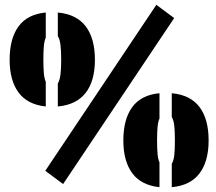

<svg xmlns="http://www.w3.org/2000/svg" viewBox="-20 -768 896 797"><path d="M629 -748 703 -693 242 -4 168 -59ZM220 -618V-716Q297 -709 335.5 -659Q374 -609 374 -520Q374 -432 335.5 -382.5Q297 -333 220 -326V-422Q228 -434 231 -458.5Q234 -483 234 -520Q234 -558 231 -582Q228 -606 220 -618ZM170 -716V-612Q164 -599 162 -576Q160 -553 160 -520Q160 -487 162 -464.5Q164 -442 170 -428V-326Q94 -334 57 -384Q20 -434 20 -520Q20 -608 57 -658.5Q94 -709 170 -716ZM693 -282V-381Q770 -374 808 -324Q846 -274 846 -185Q846 -98 808 -48Q770 2 693 9V-88Q701 -101 703.5 -124.5Q706 -148 706 -185Q706 -222 703.5 -245.5Q701 -269 693 -282ZM642 -381V-276Q636 -263 634 -240.5Q632 -218 632 -185Q632 -152 634 -129.5Q636 -107 642 -94V9Q566 1 529 -49Q492 -99 492 -185Q492 -273 529 -323.5Q566 -374 642 -381Z"/></svg>

Font: Protest Guerrilla
Style: Regular
Weight: 400
Designer: Octavio Pardo
Foundry: Ashler Design
Version: Version 2.005; ttfautohint (v1.8.4.7-5d5b)